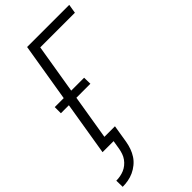

<svg xmlns="http://www.w3.org/2000/svg" viewBox="-307 -808 1105 1105"><g transform="rotate(-45 245.0 -256.0)"><path d="M-16 223 -17 172Q-1 172 15.5 169Q32 166 47.5 159.5Q63 153 76.5 142Q90 131 100 117Q110 103 115.5 87Q121 71 124 55L133 0H43L97 -328H32V-378H105L164 -735H507L498 -680H216L166 -378H271L272 -328H158L113 -55H199L181 55Q177 78 169 100.5Q161 123 148 143Q135 163 115.5 179Q96 195 74 205Q52 215 29 219Q6 223 -16 223Z"/></g></svg>

Font: Iosevka Term Curly Light
Style: Italic
Weight: 300
Italic angle: -9°
Designer: Belleve Invis
Foundry: Belleve Invis
Version: Version 32.3.0